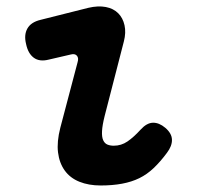

<svg xmlns="http://www.w3.org/2000/svg" viewBox="-20 -559 640 589"><path d="M129 -376Q101 -369 83.5 -382Q66 -395 60 -424Q53 -452 64 -471.5Q75 -491 104 -498L251 -535Q281 -542 304.5 -537.5Q328 -533 342.5 -518.5Q357 -504 362 -481.5Q367 -459 360 -432L301 -203Q294 -175 293 -157Q292 -139 296.5 -129Q301 -119 309.5 -115.5Q318 -112 329 -112Q352 -112 371 -125Q390 -138 411 -161Q430 -182 449 -182.5Q468 -183 487 -167Q507 -150 507.5 -130.5Q508 -111 492 -90Q472 -63 451.5 -43.5Q431 -24 407.5 -12.5Q384 -1 354.5 4.5Q325 10 289 10Q252 10 223.5 -1.5Q195 -13 178.5 -36Q162 -59 158 -91.5Q154 -124 165 -167L218 -368Q222 -381 216 -388Q210 -395 198 -392Z"/></svg>

Font: Maple Mono
Style: Bold Italic
Weight: 700
Italic angle: -10°
Monospace: yes
Designer: subframe7536
Version: Version 7.000